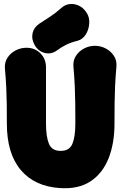

<svg xmlns="http://www.w3.org/2000/svg" viewBox="-20 -936 640 981"><path d="M115 -692Q158 -692 186.5 -663.5Q215 -635 215 -592Q215 -534 215 -491Q215 -448 215 -405.5Q215 -363 215 -305Q215 -238 230 -201.5Q245 -165 290 -165Q335 -165 350 -201.5Q365 -238 365 -305Q365 -363 364.5 -407.5Q364 -452 362 -496.5Q360 -541 355 -598Q353 -628 368.5 -651.5Q384 -675 410 -688.5Q436 -702 465 -702Q494 -702 520 -688.5Q546 -675 561.5 -651.5Q577 -628 575 -598Q570 -541 568 -496.5Q566 -452 565.5 -407.5Q565 -363 565 -305Q565 -203 534.5 -126.5Q504 -50 442.5 -9.5Q381 31 287 25Q158 17 86.5 -67Q15 -151 15 -305Q15 -363 14.5 -405Q14 -447 12 -489Q10 -531 5 -588Q3 -618 18.5 -641.5Q34 -665 60 -678.5Q86 -692 115 -692ZM272 -679Q242 -657 208.5 -665.5Q175 -674 157 -706L156 -708Q140 -737 146.5 -766.5Q153 -796 181 -815Q211 -834 238.5 -852.5Q266 -871 292 -894Q311 -912 334.5 -915Q358 -918 381 -908Q404 -898 419 -876L423 -870Q438 -848 436 -816.5Q434 -785 418 -759.5Q402 -734 374 -727Q341 -719 316.5 -706.5Q292 -694 272 -679Z"/></svg>

Font: Winky Sans Black
Style: Regular
Weight: 900
Designer: Simon Atzbach
Foundry: typofactur
Version: Version 1.205